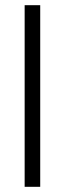

<svg xmlns="http://www.w3.org/2000/svg" viewBox="-20 -720 249 740"><path d="M75 -700V0H135V-700Z"/></svg>

Font: Unageo
Style: Light
Weight: 300
Designer: Richard Sepsi
Foundry: Richard Sepsi
Version: Version 2.000